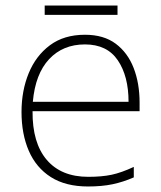

<svg xmlns="http://www.w3.org/2000/svg" viewBox="-20 -666 585 696"><path d="M288 -540Q356 -540 399.5 -507.5Q443 -475 464.5 -419.5Q486 -364 486 -294V-263H98Q97 -148 149.5 -86.5Q202 -25 300 -25Q349 -25 384.5 -32.5Q420 -40 465 -61V-23Q426 -6 387.5 2Q349 10 299 10Q218 10 164.5 -24Q111 -58 84.5 -119Q58 -180 58 -260Q58 -337 84 -400.5Q110 -464 161 -502Q212 -540 288 -540ZM288 -505Q208 -505 158 -451.5Q108 -398 99 -297H446Q446 -390 407 -447.5Q368 -505 288 -505ZM406 -646V-612H142V-646Z"/></svg>

Font: Noto Sans Devanagari ExtraLight
Style: Regular
Weight: 200
Designer: Jelle Bosma - Monotype Design Team
Foundry: Monotype Imaging Inc.
Version: Version 2.004; ttfautohint (v1.8.4.7-5d5b)